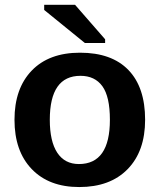

<svg xmlns="http://www.w3.org/2000/svg" viewBox="-20 -753 651 783"><path d="M571.8 -264.6Q571.8 -136.2 500.5 -63.2Q429.2 9.8 303.2 9.8Q179.7 9.8 109.4 -63.5Q39.1 -136.7 39.1 -264.6Q39.1 -392.1 109.4 -465.1Q179.7 -538.1 306.2 -538.1Q435.5 -538.1 503.7 -467.5Q571.8 -397 571.8 -264.6ZM428.2 -264.6Q428.2 -358.9 397.5 -401.4Q366.7 -443.8 308.1 -443.8Q183.1 -443.8 183.1 -264.6Q183.1 -176.3 213.6 -130.1Q244.1 -84 301.8 -84Q428.2 -84 428.2 -264.6ZM326.2 -577.6 160.2 -712.4V-733.4H286.1L408.7 -592.8V-577.6Z"/></svg>

Font: TypoPRO Liberation Sans
Style: Bold
Weight: 700
Designer: Steve Matteson
Foundry: Ascender Corporation
Version: Version 2.00.1